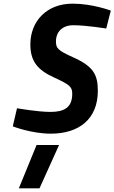

<svg xmlns="http://www.w3.org/2000/svg" viewBox="-20 -722 626 1050"><path d="M586 -664C586 -664 486 -702 377 -702C234 -702 146 -605 146 -479C146 -389 184 -340 274 -299C362 -259 375 -247 375 -209C375 -134 331 -110 256 -110C186 -110 73 -130 73 -130L50 -31C50 -31 152 9 258 9C412 9 515 -71 515 -225C515 -314 491 -359 379 -409C297 -446 286 -458 286 -495C286 -548 321 -584 381 -584C451 -584 561 -566 561 -566L586 -664ZM303 71 196 308H83L180 71Z"/></svg>

Font: RazerF5
Style: Bold Italic
Weight: 700
Foundry: Razer Inc.
Version: Version 2